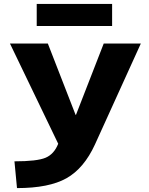

<svg xmlns="http://www.w3.org/2000/svg" viewBox="-20 -953 762 983"><path d="M168 -820V-933H554V-820ZM67 10 54 -127Q170 -127 213.5 -145.5Q257 -164 278 -217L31 -730H225L367 -365H369L511 -730H701L466 -213Q410 -91 320.5 -40.5Q231 10 67 10Z"/></svg>

Font: Mplus 1p ExtraBold
Style: Regular
Weight: 800
Version: Version 1.061